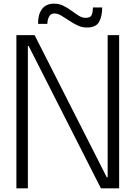

<svg xmlns="http://www.w3.org/2000/svg" viewBox="-20 -1034 744 1054"><path d="M70 0V-841H170L566 -61H571V-841H634V0H534L137 -782H133V0ZM457 -883Q429 -883 404.5 -895Q380 -907 358.5 -921.5Q337 -936 317 -948Q297 -960 279 -960Q258 -960 249 -942Q240 -924 240 -903H189Q188 -953 210 -983.5Q232 -1014 277 -1014Q304 -1014 327.5 -1002.5Q351 -991 372 -975.5Q393 -960 412 -948Q431 -936 450 -936Q477 -936 483.5 -952Q490 -968 490 -993H541Q541 -945 524 -914Q507 -883 457 -883Z"/></svg>

Font: Matangi
Style: Regular
Weight: 400
Designer: Prashant Pant
Foundry: The Graphic Ant
Version: Version 3.002